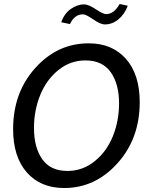

<svg xmlns="http://www.w3.org/2000/svg" viewBox="-20 -932 750 966"><path d="M303 14Q184 14 115 -64.5Q46 -143 46 -282Q46 -466 157.5 -590Q269 -714 426 -714Q545 -714 614 -635.5Q683 -557 683 -418Q683 -235 571 -110.5Q459 14 303 14ZM410 -628Q333 -628 273 -579Q213 -530 182 -453Q151 -376 151 -288Q151 -190 192.5 -131Q234 -72 319 -72Q396 -72 456.5 -121Q517 -170 548 -247Q579 -324 579 -412Q579 -510 537 -569Q495 -628 410 -628ZM507 -809Q486 -809 449 -834.5Q412 -860 398 -860Q355 -860 332 -811L288 -820Q304 -865 337 -887.5Q370 -910 403 -910Q425 -910 462 -885.5Q499 -861 514 -861Q553 -861 582 -912L623 -903Q606 -859 575 -834Q544 -809 507 -809Z"/></svg>

Font: Cabin
Style: Italic
Weight: 400
Designer: Pablo Impallari
Foundry: Pablo Impallari. www.impallari.com Igino Marini. www.ikern.com
Version: Version 1.005